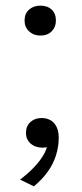

<svg xmlns="http://www.w3.org/2000/svg" viewBox="-20 -515 291 680"><path d="M123 -389Q99 -389 83 -404Q67 -419 67 -442Q67 -467 83 -481Q99 -495 123 -495Q148 -495 163 -481Q178 -467 178 -442Q178 -419 163 -404Q148 -389 123 -389ZM100 145 51 121Q78 101 99.5 78.5Q121 56 134 34Q147 12 148 -7Q149 -9 150.5 -11Q152 -13 154 -14.5Q156 -16 159 -15Q162 -14 166 -11Q163 -4 158 0Q153 4 146 6Q139 8 131 8Q105 8 88.5 -6.5Q72 -21 72 -45Q72 -68 87.5 -82.5Q103 -97 127 -97Q145 -97 158.5 -89.5Q172 -82 180 -66.5Q188 -51 188 -27Q188 4 178.5 34.5Q169 65 149.5 92.5Q130 120 100 145Z"/></svg>

Font: Roboto Serif 28pt Condensed Light
Style: Regular
Weight: 300
Width: 3
Designer: Greg Gazdowicz
Foundry: Commercial Type
Version: Version 1.008